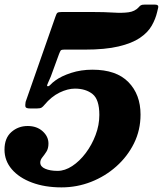

<svg xmlns="http://www.w3.org/2000/svg" viewBox="-28 -802 706 832"><path d="M-8.5 -153.5Q-8.5 -203.5 21.2 -229.8Q51 -256 92 -256Q131.5 -256 156.8 -233.2Q182 -210.5 182 -180Q182 -158.5 173 -144.5Q164 -130.5 155.2 -119.8Q146.5 -109 146.5 -97.5Q146.5 -80 167.8 -70.8Q189 -61.5 221.5 -61.5Q253 -61.5 285 -82.5Q317 -103.5 343.5 -138.8Q370 -174 386.2 -217Q402.5 -260 402.5 -304Q402.5 -371 373 -394.5Q343.5 -418 296.5 -418Q265.5 -418 230 -400.8Q194.5 -383.5 164.5 -347.5Q158.5 -340 152.5 -336Q146.5 -332 132 -332H103Q84.5 -332 82.5 -339Q80.5 -346 83 -360.5L212.5 -730.5Q216.5 -743 220.8 -746.5Q225 -750 240 -750H372.5Q424 -750 463 -747.5Q502 -745 529.2 -748.8Q556.5 -752.5 573 -770.5Q577.5 -776 582.2 -779Q587 -782 598 -782H644Q660.5 -782 657.5 -769L653 -750Q646 -719.5 629.2 -690.2Q612.5 -661 578.2 -637.8Q544 -614.5 486 -600.8Q428 -587 339 -587H251Q237.5 -587 234.8 -582.8Q232 -578.5 227.5 -567L192 -470Q186.5 -456 180.2 -443.2Q174 -430.5 177 -429Q182.5 -426 190.8 -435Q199 -444 211.5 -453Q238 -472.5 280.5 -486.2Q323 -500 372.5 -500Q476 -500 528.5 -446.2Q581 -392.5 581 -305.5Q581 -238.5 552.8 -181.2Q524.5 -124 476.2 -81Q428 -38 366.8 -14Q305.5 10 238.5 10Q166.5 10 110.8 -10.8Q55 -31.5 23.2 -68.5Q-8.5 -105.5 -8.5 -153.5Z"/></svg>

Font: Besley* Heavy
Style: Italic
Weight: 800
Italic angle: -13°
Designer: Owen Earl
Foundry: indestructible type*
Version: Version 3.000; ttfautohint (v1.8.3)